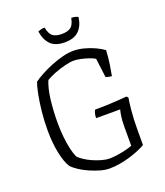

<svg xmlns="http://www.w3.org/2000/svg" viewBox="-161 -1014 968 1123"><g transform="rotate(-20 323.0 -452.5)"><path d="M326 0Q300 0 268.5 -9Q237 -18 205.5 -32Q174 -46 148.5 -63Q123 -80 109 -95Q87 -129 74 -193.5Q61 -258 61 -331Q61 -393 67 -450Q73 -507 82 -552.5Q91 -598 101 -623Q120 -637 151 -654Q182 -671 219 -686Q256 -701 293 -710.5Q330 -720 361 -720Q392 -720 426.5 -711Q461 -702 492 -687.5Q523 -673 543 -658Q541 -613 534.5 -571Q528 -529 523 -503Q507 -505 499 -507Q491 -509 486 -512L471 -630Q459 -638 436 -646Q413 -654 387.5 -659.5Q362 -665 343 -665Q321 -665 287 -656.5Q253 -648 220 -635Q187 -622 166 -609Q157 -588 150 -559Q143 -530 139 -496Q135 -462 133 -426Q131 -390 131 -355Q131 -310 135.5 -266.5Q140 -223 148 -188.5Q156 -154 166 -133Q178 -120 199.5 -106Q221 -92 247.5 -80.5Q274 -69 300 -62Q326 -55 345 -55Q367 -55 395 -59Q423 -63 449 -69.5Q475 -76 490 -82V-200Q490 -241 494.5 -268Q499 -295 502 -304H352Q352 -321 356 -334.5Q360 -348 364 -353Q398 -353 433 -354Q468 -355 501.5 -357.5Q535 -360 562 -362L571 -353Q567 -333 561.5 -278Q556 -223 556 -152V-63Q542 -54 516.5 -43Q491 -32 459 -22Q427 -12 392.5 -6Q358 0 326 0ZM333 -783Q273 -783 244 -814Q215 -845 208 -896Q215 -899 226 -902Q237 -905 250 -905Q258 -864 277 -849.5Q296 -835 333 -835Q369 -835 388.5 -849Q408 -863 416 -905Q430 -905 441 -902Q452 -899 458 -896Q451 -842 421 -812.5Q391 -783 333 -783Z"/></g></svg>

Font: Texturina Medium 12pt Thin
Style: Regular
Weight: 250
Version: Version 1.002